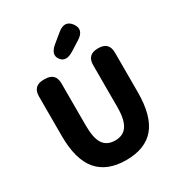

<svg xmlns="http://www.w3.org/2000/svg" viewBox="-229 -1149 1222 1313"><g transform="rotate(-30 381.5 -492.5)"><path d="M82 -350V-661Q82 -745 166 -745H176Q260 -745 260 -661V-331Q260 -228 290.5 -184Q321 -140 384 -140Q447 -140 477 -183Q510 -229 510 -331V-661Q510 -745 594 -745H598Q682 -745 682 -661V-350Q682 -163 608 -74.5Q534 14 383.5 14Q233 14 157.5 -75Q82 -164 82 -350ZM432 -815Q362 -771 328 -819Q294 -866 358 -918L425 -973Q491 -1027 535 -967Q578 -907 505 -861Z"/></g></svg>

Font: Resource Han Rounded KR Heavy
Style: Regular
Weight: 900
Designer: Cyano Hao (round all glyphs); Ryoko NISHIZUKA 西塚涼子 (kana, bopomofo & ideographs); Paul D. Hunt (Latin, Greek & Cyrillic)
Foundry: Cyano Hao
Version: 0.990